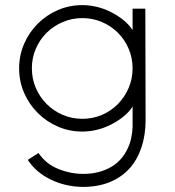

<svg xmlns="http://www.w3.org/2000/svg" viewBox="-20 -522 686 753"><path d="M303 211Q236 210 178.5 182Q121 154 89 105L131 78Q160 121 208.5 140.5Q257 160 307 160Q370 160 418 131.5Q466 103 488 43Q502 3 500 -50V-104Q485 -81 462 -63Q439 -45 412.5 -32Q386 -19 358 -12.5Q330 -6 303 -6Q252 -6 207 -25.5Q162 -45 128 -79Q94 -113 74.5 -158Q55 -203 55 -254Q55 -305 74.5 -350Q94 -395 128 -429Q162 -463 207 -482.5Q252 -502 303 -502Q330 -502 358 -495.5Q386 -489 412.5 -476Q439 -463 462 -445Q485 -427 500 -404V-488H550L551 -51Q551 7 535 55.5Q519 104 488 138.5Q457 173 411 192Q365 211 305 211ZM380 -435.5Q344 -451 303 -451Q262 -451 226 -435.5Q190 -420 163 -393.5Q136 -367 120.5 -331Q105 -295 105 -254Q105 -213 120.5 -177Q136 -141 163 -114Q190 -87 226 -71.5Q262 -56 303 -56Q344 -56 380 -71.5Q416 -87 442.5 -114Q469 -141 484.5 -177Q500 -213 500 -254Q500 -295 484.5 -331Q469 -367 442.5 -393.5Q416 -420 380 -435.5Z"/></svg>

Font: Leon Sans
Style: Light
Weight: 300
Designer: Jongmin Kim
Version: Version 1.2